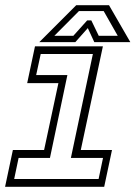

<svg xmlns="http://www.w3.org/2000/svg" viewBox="-20 -718 536 738"><path d="M-0.5 0 29.5 -141.5H149.5L204.5 -398.5H84.5L114.5 -540H375.5L290.5 -141.5H410.5L380.5 0ZM34.5 -30H359L376 -111H252.5L337 -510.5H136.5L119 -429.5H239L172 -111H51.5ZM273 -698H399L481 -556H342.5L317.5 -610L269.5 -556H131ZM283.5 -675.5 189 -580.5H262L315 -639.5H331L359.5 -580.5H432.5L378.5 -675.5Z"/></svg>

Font: Tourney Thin Light
Style: Italic
Weight: 300
Italic angle: -12°
Version: Version 1.015